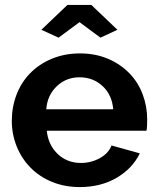

<svg xmlns="http://www.w3.org/2000/svg" viewBox="-20 -750 639 780"><path d="M303 -660 388 -597 457 -629 351 -730H254L148 -629L218 -597ZM548 -127 433 -159Q421 -127 385.5 -107.5Q350 -88 309 -88Q254 -88 216 -123Q176 -160 170 -219H575Q578 -230 578 -264Q578 -318 559.5 -367Q541 -416 506 -452Q469 -490 418 -511.5Q367 -533 305 -533Q243 -533 191 -511.5Q139 -490 102 -452Q66 -415 47 -365Q28 -315 28 -259Q28 -205 47.5 -156Q67 -107 103 -70Q140 -32 191.5 -11Q243 10 304 10Q389 10 453.5 -27.5Q518 -65 548 -127ZM211 -400Q249 -436 303 -436Q358 -436 396.5 -400.5Q435 -365 440 -306H168Q172 -363 211 -400Z"/></svg>

Font: RT Raleway Bold
Style: Regular
Weight: 400
Designer: Matt McInerney, Pablo Impallari, Rodrigo Fuenzalida — Edited by Milan Moffatt in April 2016
Foundry: Matt McInerney, Pablo Impallari, Rodrigo Fuenzalida — Edited by Milan Moffatt in April 2016
Version: Version 3.001